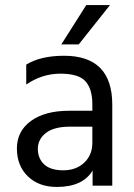

<svg xmlns="http://www.w3.org/2000/svg" viewBox="-20 -736 532 761"><path d="M292 -560H223L322 -716H416ZM205 5Q134 5 90.5 -37Q47 -79 47 -147.5Q47 -216 102.5 -256.5Q158 -297 254 -297H346V-323Q346 -383 319 -413.5Q292 -444 219.5 -444Q147 -444 84 -401V-480Q141 -515 234 -515Q425 -515 425 -321V0H347V-60Q308 5 205 5ZM346 -169V-234H258Q194 -234 162 -209Q130 -184 130 -146Q130 -108 155 -84.5Q180 -61 231 -61Q282 -61 314 -91.5Q346 -122 346 -169Z"/></svg>

Font: Hind Madurai
Style: Regular
Weight: 400
Designer: Jyotish Sonowal
Foundry: Indian Type Foundry
Version: Version 0.702;PS 1.0;hotconv 1.0.81;makeotf.lib2.5.63406